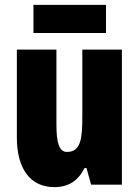

<svg xmlns="http://www.w3.org/2000/svg" viewBox="-20 -756 569 786"><path d="M414 -736H117V-621H414ZM479 -553H317V-280C317 -191 312 -134 254 -134C222 -134 211 -172 211 -246V-553H49V-193C49 -64 105 10 202 10C261 10 300 -16 326 -68H334L353 0H479Z"/></svg>

Font: Noto Sans Hebrew ExtraCondensed Black
Style: Regular
Weight: 900
Width: 2
Designer: Monotype Design Team
Foundry: Monotype Imaging Inc.
Version: Version 2.004